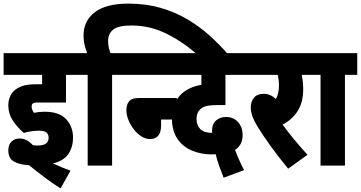

<svg xmlns="http://www.w3.org/2000/svg" viewBox="-20 -916 1996 1062"><path d="M194 -193Q172 -193 151 -189.5Q130 -186 112 -181Q76 -211 51 -249Q26 -287 26 -332Q26 -385 60 -416Q76 -430 103 -440Q130 -450 184 -450H213V-502H0V-622H421V-502H345V-349H192Q177 -349 170.5 -347.5Q164 -346 160 -342Q155 -338 155 -327Q155 -317 158.5 -308.5Q162 -300 168 -292Q196 -298 227 -298Q308 -298 346 -256.5Q384 -215 384 -155Q384 -104 359 -65.5Q334 -27 273 -12Q327 13 370 28L315 126Q270 98 227 65.5Q184 33 141 -2Q88 -5 57 -22.5Q26 -40 26 -85Q26 -116 44 -133Q62 -150 88 -150Q128 -150 162 -113Q174 -111 186 -111Q220 -111 234.5 -122Q249 -133 249 -154Q249 -173 237 -183Q225 -193 194 -193Z M465 -502H409V-622H462Q454 -643 448 -667Q442 -691 442 -720Q442 -800 504 -848Q566 -896 690 -896Q786 -896 866.5 -873Q947 -850 1015 -810Q1083 -770 1139 -719.5Q1195 -669 1242 -615H1070Q990 -686 899 -730.5Q808 -775 707 -775Q635 -775 606.5 -752.5Q578 -730 578 -689Q578 -671 581.5 -654Q585 -637 591 -622H668V-502H600V0H465Z M656 -622H958V-502H656ZM871 -255V-223Q871 -147 810 -147Q785 -147 761.5 -162Q738 -177 719.5 -201.5Q701 -226 690 -253.5Q679 -281 679 -306Q679 -336 693.5 -355Q708 -374 751 -374H958V-255Z M1217 67Q1203 32 1191.5 -0.5Q1180 -33 1173 -63Q1160 -62 1149 -62Q1093 -62 1043 -82.5Q993 -103 962 -147Q931 -191 931 -263Q931 -310 945.5 -342Q960 -374 984 -397Q1026 -435 1094 -447V-502H906V-622H1357V-502H1227V-335H1184Q1145 -335 1122.5 -329.5Q1100 -324 1086 -310Q1077 -301 1072 -288.5Q1067 -276 1067 -259Q1067 -223 1088 -202Q1109 -181 1153 -181Q1153 -187 1153 -192Q1153 -231 1175.5 -250Q1198 -269 1230 -269Q1272 -269 1297 -240.5Q1322 -212 1322 -170Q1322 -138 1310 -118Q1298 -98 1280 -87Q1290 -60 1303 -31Q1316 -2 1330 25Z M1681 -60 1574 17Q1514 -56 1474 -112Q1434 -168 1405 -215Q1386 -246 1376.5 -272Q1367 -298 1367 -323Q1367 -352 1384 -374.5Q1401 -397 1440 -397Q1476 -397 1506 -368Q1523 -398 1523 -443Q1523 -476 1516 -502H1345V-622H1709V-502H1649Q1652 -487 1654.5 -467Q1657 -447 1657 -422Q1657 -350 1626.5 -302Q1596 -254 1543 -227Q1569 -191 1605.5 -146.5Q1642 -102 1681 -60Z M1888 -502V0H1753V-502H1697V-622H1956V-502Z"/></svg>

Font: Noto Sans ExtraCondensed ExtraBold
Style: Regular
Weight: 800
Width: 2
Designer: Monotype Design Team
Foundry: Monotype Imaging Inc.
Version: Version 2.013; ttfautohint (v1.8.4.7-5d5b)